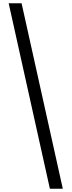

<svg xmlns="http://www.w3.org/2000/svg" viewBox="-20 -886 438 1174"><path d="M112 -866 364 268H285L33 -866Z"/></svg>

Font: Noto Sans Telugu UI Condensed
Style: Regular
Weight: 400
Width: 3
Designer: Jelle Bosma - Monotype Design Team
Foundry: Monotype Imaging Inc.
Version: Version 2.006; ttfautohint (v1.8.4.7-5d5b)